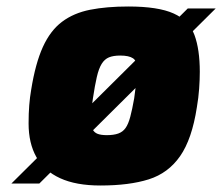

<svg xmlns="http://www.w3.org/2000/svg" viewBox="-20 -565 684 591"><path d="M15 0 558 -539H644L101 0ZM289 6Q214 6 165 -16.5Q116 -39 92 -81.5Q68 -124 68 -185Q68 -216 70 -241Q72 -266 76 -289Q89 -370 112 -420.5Q135 -471 171 -498Q207 -525 257.5 -535Q308 -545 375 -545Q467 -545 514.5 -523.5Q562 -502 578.5 -457.5Q595 -413 595 -344Q595 -320 593 -292Q591 -264 586 -235Q571 -137 534.5 -84.5Q498 -32 438 -13Q378 6 289 6ZM309 -149Q330 -149 344 -154Q358 -159 366.5 -171Q375 -183 381 -205.5Q387 -228 393 -262Q397 -290 399.5 -312Q402 -334 402 -353Q402 -377 389.5 -385.5Q377 -394 350 -394Q329 -394 315.5 -388.5Q302 -383 293 -368.5Q284 -354 278 -328Q272 -302 266 -262Q263 -242 261.5 -225.5Q260 -209 260 -194Q260 -177 265 -167Q270 -157 280.5 -153Q291 -149 309 -149Z"/></svg>

Font: Exo Thin Black
Style: Italic
Weight: 900
Italic angle: -9°
Version: Version 2.000